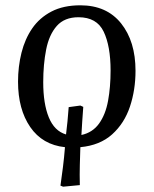

<svg xmlns="http://www.w3.org/2000/svg" viewBox="-20 -543 579 724"><path d="M218 161 208 157Q213 122 217.5 86Q222 50 225 12Q140 3 94 -64Q48 -131 48 -235Q48 -292 61 -344Q74 -396 101.5 -436Q129 -476 174 -499.5Q219 -523 283 -523Q382 -523 436.5 -455Q491 -387 491 -276Q491 -204 470 -141Q449 -78 403 -36.5Q357 5 283 12Q282 45 281 79.5Q280 114 281 155ZM287 -34Q329 -43 353.5 -77Q378 -111 387.5 -163Q397 -215 397 -277Q397 -369 371 -423.5Q345 -478 276 -478Q223 -478 194 -445Q165 -412 154 -356Q143 -300 143 -233Q143 -152 164 -100.5Q185 -49 229 -36Q232 -60 234.5 -85.5Q237 -111 239 -139L283 -145L294 -140Q292 -110 290 -84Q288 -58 287 -34Z"/></svg>

Font: Literata 36pt
Style: Italic
Weight: 400
Italic angle: -2°
Designer: Latin by Veronika Burian and Jose Scaglione. Greek by Irene Vlachou. Cyrillic by Vera Evstafieva
Foundry: TypeTogether
Version: Version 3.002